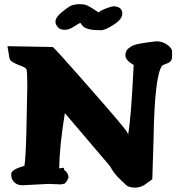

<svg xmlns="http://www.w3.org/2000/svg" viewBox="-20 -858 838 906"><path d="M442.4 -801.3Q443.4 -800.3 444.3 -799.8Q446.8 -799.8 451.2 -803.7Q457.5 -809.6 481.9 -818.8Q506.3 -828.1 514.9 -828.1Q523.4 -828.1 527.3 -827.4Q531.2 -826.7 535.2 -825.2Q557.1 -817.4 557.1 -794.4Q557.1 -793.9 557.1 -793.5Q557.1 -793 557.1 -792.5Q556.6 -767.1 516.1 -741.2Q475.6 -715.3 456.5 -715.3Q388.2 -715.3 371.1 -734.9Q363.3 -743.7 359.9 -749.5H357.4Q351.6 -747.1 328.6 -732.2Q305.7 -717.3 286.1 -717.3Q266.6 -717.3 256.8 -726.1Q241.7 -740.2 241.7 -755.4Q241.7 -775.4 269 -798.3Q304.7 -828.1 320.6 -833.3Q336.4 -838.4 352.3 -838.4Q368.2 -838.4 379.2 -836.4Q390.1 -834.5 415 -819.1Q439.9 -803.7 442.4 -801.3ZM210 9.8 86.4 16.1Q51.3 16.1 37.1 -12.7Q33.2 -20 32.7 -36.1Q32.7 -58.6 95.2 -75.2Q101.1 -107.4 104.5 -235.8L108.9 -457Q108.4 -522 105 -530.3Q101.6 -538.6 82.3 -545.9Q63 -553.2 55.7 -556.6Q40 -563.5 31.7 -571Q23.4 -578.6 22 -599.6L15.1 -640.1L229 -636.2Q246.6 -621.6 373 -477.5Q499.5 -333.5 521.2 -307.4Q543 -281.2 550.5 -272.2Q558.1 -263.2 563 -257.3Q567.9 -251.5 573.7 -243.7Q582 -232.9 584.5 -223.1Q598.6 -297.4 610.8 -551.3Q571.8 -573.7 571.8 -596.2Q571.8 -618.7 585.7 -629.2Q599.6 -639.6 607.9 -643.6Q627.4 -652.8 717.8 -663.1H718.3Q746.1 -663.1 769 -647Q792 -630.9 792 -614.7V-591.3Q792 -566.9 769.8 -559.3Q747.6 -551.8 744.1 -546.9Q709.5 -498 704.6 -204.1L698.7 -12.2L671.9 7.3Q647 27.3 618.7 27.3H617.7Q587.4 27.3 573.7 13.9Q560.1 0.5 544.4 -14.2Q518.6 -38.1 498.5 -74.7L286.1 -324.2Q260.7 -168.9 259.3 -63.5L281.7 -66.4V-57.6Q303.2 -41 303.2 -21.5V-20L295.9 -4.4Q288.6 4.4 285.6 8.3Q269.5 12.2 267.6 12.2Z"/></svg>

Font: Drukaatie burti
Style: Heavy
Weight: 800
Version: Version 0.14